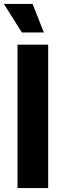

<svg xmlns="http://www.w3.org/2000/svg" viewBox="-20 -956 334 976"><path d="M69 -729H224.9V0H69ZM-0.3 -936.1H145.7L203 -790.9H91.3Z"/></svg>

Font: Mona Sans VF XLt
Style: Regular
Weight: 200
Designer: Deni Anggara
Foundry: GitHub
Version: Version 2.000;Glyphs 3.2.3 (3260)